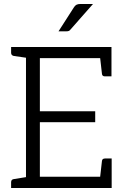

<svg xmlns="http://www.w3.org/2000/svg" viewBox="-20 -948 629 968"><path d="M543 -149V0H36V-29Q36 -43 49 -45L111 -55V-657L49 -666Q36 -669 36 -682V-711H542V-563H509Q495 -563 494 -576L485 -655H181V-387H460V-332H181V-57H485L494 -136Q495 -149 510 -149ZM352 -910Q358 -920 365.5 -924Q373 -928 386 -928H449L337 -801Q332 -794 327 -792Q322 -790 313 -790H275Z"/></svg>

Font: Aleo Light
Style: Regular
Weight: 300
Designer: Alessio Laiso
Foundry: Alessio Laiso
Version: Version 2.000